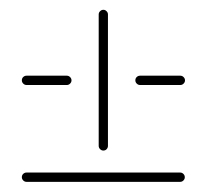

<svg xmlns="http://www.w3.org/2000/svg" viewBox="-20 -457 403 384"><path d="M23.7 -102.6Q23.7 -106.7 26.5 -109.3Q29.3 -111.9 33 -111.9H340.4Q344.1 -111.9 346.9 -109.1Q349.6 -106.3 349.6 -102.6Q349.6 -98.9 346.9 -96.1Q344.1 -93.3 340.4 -93.3H33Q29.3 -93.3 26.5 -96.1Q23.7 -98.9 23.7 -102.6ZM23.7 -296.3Q23.7 -300.4 26.5 -303Q29.3 -305.6 33 -305.6H113.7Q117.4 -305.6 120.2 -302.8Q123 -300 123 -296.3Q123 -292.6 120.2 -289.8Q117.4 -287 113.7 -287H33Q29.3 -287 26.5 -289.8Q23.7 -292.6 23.7 -296.3ZM186.7 -155.9Q183 -155.9 180.2 -158.7Q177.4 -161.5 177.4 -165.2V-428.1Q177.4 -431.9 180.2 -434.6Q183 -437.4 186.7 -437.4Q190.4 -437.4 193.1 -434.6Q195.9 -431.9 195.9 -428.1V-165.2Q195.9 -161.5 193.3 -158.7Q190.7 -155.9 186.7 -155.9ZM250.7 -296.3Q250.7 -300.4 253.5 -303Q256.3 -305.6 260 -305.6H340.7Q344.4 -305.6 347.2 -302.8Q350 -300 350 -296.3Q350 -292.6 347.2 -289.8Q344.4 -287 340.7 -287H260Q256.3 -287 253.5 -289.8Q250.7 -292.6 250.7 -296.3Z"/></svg>

Font: 26F Galaxy Sans Hairline
Style: Regular
Weight: 50
Designer: C₂₉H₂₅N₃O₅
Version: Version 1.100